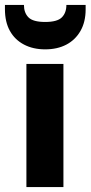

<svg xmlns="http://www.w3.org/2000/svg" viewBox="-43 -758 367 778"><path d="M64 0V-499H214V0ZM140 -558Q91 -558 54 -577.5Q17 -597 -3 -633Q-23 -669 -23 -721V-738H54Q54 -706 72.5 -687.5Q91 -669 140 -669Q189 -669 207.5 -687.5Q226 -706 226 -738H304V-720Q304 -669 283 -632.5Q262 -596 225.5 -577Q189 -558 140 -558Z"/></svg>

Font: DM Sans 20pt Black
Style: Regular
Weight: 900
Version: Version 4.004;gftools[0.9.30]